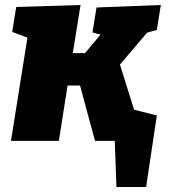

<svg xmlns="http://www.w3.org/2000/svg" viewBox="-20 -565 677 770"><path d="M24 0 90 -414 29 -437 45 -537 303 -545 272 -352H321L383 -426L351 -435L367 -535L625 -545L609 -445L570 -434L461 -306L520 -118L572 -100L556 0H361L301 -222H251L216 0ZM447 185 440 -5H415L391 -157L609 -102L566 185Z"/></svg>

Font: Bitter Black
Style: Italic
Weight: 900
Italic angle: -9°
Designer: Sol Matas, and Bitter project Authors
Foundry: Sol Matas
Version: Version 2.001